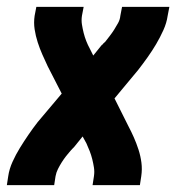

<svg xmlns="http://www.w3.org/2000/svg" viewBox="-20 -540 540 560"><path d="M0 0 4 -26Q7 -47 16.5 -68Q26 -89 38 -108.5Q50 -128 63 -147Q76 -166 90 -184L160 -267L119 -347Q111 -364 103.5 -381Q96 -398 90 -416.5Q84 -435 81 -454.5Q78 -474 81 -494L86 -520H224L219 -494Q217 -481 219 -468.5Q221 -456 224 -444Q227 -432 231.5 -420.5Q236 -409 242 -398L252 -378L277 -409Q279 -410 280 -411Q281 -412 281 -413Q282 -414 283.5 -415Q285 -416 285 -417H286Q293 -426 300 -435Q307 -444 313 -453.5Q319 -463 324.5 -473Q330 -483 331 -494L336 -520H474L469 -494Q466 -473 456.5 -452Q447 -431 435.5 -411.5Q424 -392 410.5 -373Q397 -354 383 -336L314 -253L354 -173Q363 -156 370.5 -139Q378 -122 384 -103.5Q390 -85 392.5 -65.5Q395 -46 392 -26L388 0H250L254 -26Q256 -39 254 -51.5Q252 -64 249 -76Q246 -88 241.5 -99.5Q237 -111 232 -122L221 -142L196 -111Q195 -110 194 -109Q193 -108 192 -107Q191 -106 190 -105Q189 -104 189 -103H188Q180 -94 173 -85Q166 -76 160 -66.5Q154 -57 149 -47Q144 -37 142 -26L138 0Z"/></svg>

Font: Iosevka Term Curly Heavy
Style: Italic
Weight: 900
Italic angle: -9°
Designer: Belleve Invis
Foundry: Belleve Invis
Version: Version 32.3.0